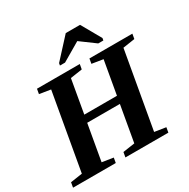

<svg xmlns="http://www.w3.org/2000/svg" viewBox="-197 -1040 1191 1212"><g transform="rotate(-30 398.5 -434.0)"><path d="M-7.3 0 -1 -36.1 85 -48.8 183.1 -606 101.6 -619.1 107.9 -654.8H419.9L413.6 -619.1L327.1 -606L284.7 -363.8H522.9L565.4 -606L483.9 -619.1L490.2 -654.8H803.2L796.9 -619.1L710 -606L611.8 -48.8L693.8 -36.1L687.5 0H374.5L380.9 -36.1L467.3 -48.8L513.2 -310.1H274.9L229 -48.8L310.5 -36.1L304.2 0ZM306.6 -709 309.6 -725.1 440.9 -868.2H544.9L626 -725.1L623 -709H585.9L478.5 -788.1L343.8 -709Z"/></g></svg>

Font: Tinos
Style: Bold Italic
Weight: 700
Italic angle: -16.333°
Designer: Steve Matteson
Foundry: Monotype Imaging Inc.
Version: Version 1.23